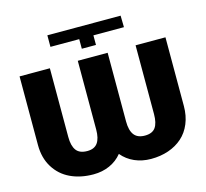

<svg xmlns="http://www.w3.org/2000/svg" viewBox="-126 -1055 1296 1208"><g transform="rotate(-15 522.0 -451.0)"><path d="M426.1 -706H620.7V-258.5Q620.7 -200.6 642.9 -171.3Q665.1 -142 713.1 -142Q761.4 -142 782 -170.8Q802.6 -199.6 802.6 -258.5V-706H997.2V-258.5Q997.2 -195.3 976 -144.4Q954.9 -93.4 916.9 -59.7Q878.9 -25.9 826.9 -8Q774.9 9.9 713.1 9.9Q655.2 9.9 606.5 -11.4Q557.9 -32.7 524.1 -73.2Q491.1 -32.7 443.2 -11.4Q395.2 9.9 338.1 9.9Q253.6 9.9 188.2 -21Q122.9 -51.8 84.9 -113.3Q46.9 -174.7 46.9 -258.5V-706H244.3V-258.5Q244.3 -200.6 266 -171.3Q287.6 -142 338.1 -142Q383.9 -142 405 -171.3Q426.1 -200.6 426.1 -258.5ZM470.2 -835.2H282.7V-910.5H759.9L761.4 -835.2H562.5V-772.7H470.2Z"/></g></svg>

Font: Karasuma Gothic
Style: Black
Weight: 900
Designer: Rasmus Andersson / Ryoko Nishizuka
Foundry: Genbu
Version: Version 1.00